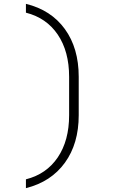

<svg xmlns="http://www.w3.org/2000/svg" viewBox="-20 -860 640 1000"><path d="M115 120V74Q222 47 281 -40.5Q340 -128 340 -260V-460Q340 -592 281 -679.5Q222 -767 115 -794V-840Q246 -808 318 -708.5Q390 -609 390 -460V-260Q390 -112 318 -12.5Q246 87 115 120Z"/></svg>

Font: NKDuy Mono Thin
Style: Regular
Weight: 100
Monospace: yes
Designer: NKDuy
Foundry: NKDuy
Version: Version 2.251; ttfautohint (v1.8.4.7-5d5b)